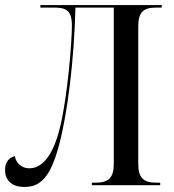

<svg xmlns="http://www.w3.org/2000/svg" viewBox="-20 -734 690 761"><path d="M77 7C140 7 180 -31 214 -159C247 -281 274 -495 279 -704H431V-84C431 -29 409 -10 360 -10H344V0H615V-10H599C549 -10 528 -29 528 -84V-630C528 -686 549 -704 599 -704H621V-714H140V-704H193C238 -704 265 -696 265 -633C265 -567 248 -355 219 -234C184 -85 127 -67 97 -67C61 -67 42 -93 39 -115C16 -110 0 -92 0 -60C0 -20 26 7 77 7Z"/></svg>

Font: Noto Serif Display SemiCondensed
Style: Regular
Weight: 400
Width: 4
Designer: Monotype Design Team
Foundry: Monotype Imaging Inc.
Version: Version 2.009